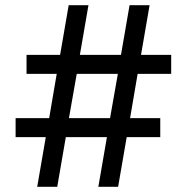

<svg xmlns="http://www.w3.org/2000/svg" viewBox="-20 -718 718 738"><path d="M391 -191H233L200 0H123L156 -191H40V-264H169L198 -434H82V-507H211L244 -698H320L287 -507H445L478 -698H555L522 -507H638V-434H509L480 -264H596V-191H467L434 0H358ZM403 -264 433 -434H275L245 -264Z"/></svg>

Font: IBM Plex Sans Devanagari Medium
Style: Regular
Weight: 500
Designer: Mike Abbink, Paul van der Laan, Pieter van Rosmalen, Erin McLaughlin
Foundry: Bold Monday
Version: Version 1.1